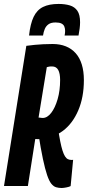

<svg xmlns="http://www.w3.org/2000/svg" viewBox="-36 -930 439 960"><path d="M-16 0 95.6 -700.8Q116.4 -703.8 137 -705.7Q157.6 -707.6 179.7 -708.8Q201.8 -710 227.2 -710Q264.2 -710 293.2 -698.3Q322.2 -686.6 342.4 -663.9Q362.6 -641.2 373 -607.4Q383.4 -573.6 383.4 -529.8Q383.4 -443.6 355.3 -378Q327.2 -312.4 278.8 -276Q230.4 -239.6 169.2 -239.6L170.4 -234Q160.6 -234 155.2 -234.3Q149.8 -234.6 146.3 -234.6Q142.8 -234.6 140.2 -234.6L103.4 0ZM272.2 10Q257.6 10 244.6 6.2Q231.6 2.4 220.6 -11.3Q209.6 -25 199.5 -54.7Q189.4 -84.4 178.6 -135.1Q167.8 -185.8 155.6 -264.4L253.4 -293.2Q259.4 -252.2 265.1 -223.6Q270.8 -195 276.7 -176.7Q282.6 -158.4 289.1 -148.2Q295.6 -138 303.5 -134.2Q311.4 -130.4 320.6 -130.4Q322.6 -130.4 324.8 -130.4Q327 -130.4 329.6 -131L317.2 0.4Q310.6 4.2 295.8 7.1Q281 10 272.2 10ZM177.6 -340.2Q200.4 -340.2 220 -365.6Q239.6 -391 252.1 -434.1Q264.6 -477.2 264.6 -530.4Q264.6 -546.2 262.2 -559Q259.8 -571.8 255 -580.4Q250.2 -589 242.6 -593.4Q235 -597.8 224.2 -597.8Q221.6 -597.8 218.4 -597.8Q215.2 -597.8 212.1 -597.3Q209 -596.8 205.6 -596Q202.2 -595.2 198 -594.2L156.8 -342.2Q160 -342.2 163.5 -341.7Q167 -341.2 170.7 -340.7Q174.4 -340.2 177.6 -340.2ZM256.8 -910.3Q288.7 -910.3 313.1 -903Q337.4 -895.7 350.9 -876.1Q364.4 -856.4 364.4 -818.8Q364.4 -804.4 362.2 -787.2Q360 -770 356.6 -752.2H287Q288.3 -759.8 289 -764.7Q289.6 -769.7 289.6 -775.4Q289.6 -787.3 285.7 -797.2Q281.7 -807.2 271.2 -812.4Q260.7 -817.7 241.9 -817.7Q219.1 -817.7 206.6 -808.7Q194 -799.7 187.9 -785.1Q181.7 -770.5 179.1 -752.2H109.2Q115.6 -811 132.1 -845.6Q148.7 -880.1 179.1 -895.2Q209.5 -910.3 256.8 -910.3Z"/></svg>

Font: Georama
Style: Italic
Weight: 400
Width: 2
Italic angle: -9°
Designer: Jean-Baptiste Levee
Foundry: Production Type
Version: Version 1.000